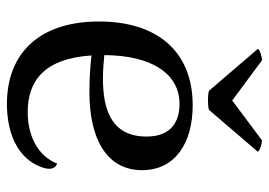

<svg xmlns="http://www.w3.org/2000/svg" viewBox="-131 -632 776 554"><g transform="rotate(90 257.0 -355.0)"><path d="M297 -570 418 -711C415 -717 394 -723 385 -723L270 -637L154 -723C145 -723 123 -717 121 -711L242 -570C254 -566 285 -566 297 -570ZM452 -132C431 -78 375 -47 303 -47C215 -47 149 -93 140 -231C175 -227 210 -225 246 -225C384 -225 471 -277 471 -377C471 -473 392 -523 284 -523C127 -523 42 -419 42 -253C42 -80 134 13 280 13C366 13 435 -19 460 -81C474 -114 465 -127 452 -132ZM280 -485C326 -485 374 -465 374 -390C374 -287 294 -264 206 -264C183 -264 160 -266 139 -268C140 -409 195 -485 280 -485Z"/></g></svg>

Font: Arima Koshi Medium
Style: Regular
Weight: 500
Designer: Joana Correia and Natanael Gama
Foundry: NDISCOVER
Version: Version 1.019;PS 001.019;hotconv 1.0.88;makeotf.lib2.5.64775